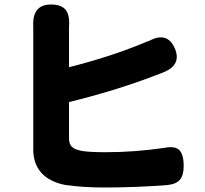

<svg xmlns="http://www.w3.org/2000/svg" viewBox="-20 -808 910 854"><path d="M442 26Q353 26 272 15Q203 2 166 -37Q128 -78 128 -143V-408V-673Q128 -681 128 -689Q122 -788 207 -788Q254 -788 273 -763Q291 -739 287 -689Q287 -681 287 -673V-509Q468 -555 607 -612Q614 -615 626.5 -620Q639 -625 645 -627Q725 -669 758 -592Q788 -520 709 -487Q687 -478 662 -469Q491 -404 287 -354V-192Q287 -165 302 -153Q314 -142 348 -136Q383 -131 452 -131Q578 -131 709 -150Q758 -160 777.5 -140.5Q797 -121 797 -69Q797 -29 780.5 -9Q764 11 725 15Q585 26 442 26Z"/></svg>

Font: GenSenRounded TW H
Style: Regular
Weight: 900
Version: Version 1.501;PS 1;hotconv 16.6.51;makeotf.lib2.5.65220